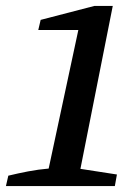

<svg xmlns="http://www.w3.org/2000/svg" viewBox="-47 -627 452 647"><path d="M-27 0 -19 -35Q14 -43 48 -49.5Q82 -56 117 -59L217 -526H82L90 -560L271 -607H333L224 -58L347 -39L340 0Z"/></svg>

Font: Piazzolla SC Medium
Style: Italic
Weight: 500
Italic angle: -11.3°
Designer: Juan Pablo del Peral
Foundry: Huerta Tipografica
Version: Version 1.330